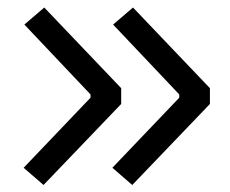

<svg xmlns="http://www.w3.org/2000/svg" viewBox="-20 -520 626 523"><path d="M98.6 -16.1 44.4 -63 226.6 -253.9V-262.7L46.4 -453.1L100.6 -499.5L310.1 -279.8V-236.8ZM340.3 -16.1 286.1 -63 468.3 -253.9V-262.7L288.1 -453.1L342.3 -499.5L551.8 -279.8V-236.8Z"/></svg>

Font: Cascadia Code NF SemiLight
Style: Regular
Weight: 350
Monospace: yes
Designer: Aaron Bell
Foundry: Saja Typeworks
Version: Version 2404.023; ttfautohint (v1.8.4)